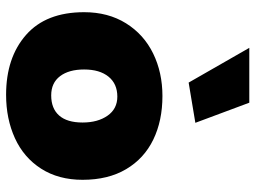

<svg xmlns="http://www.w3.org/2000/svg" viewBox="-124 -703 838 630"><g transform="rotate(90 295.0 -388.0)"><path d="M291 11Q169 11 94.5 -54.5Q20 -120 20 -245Q20 -324 56.5 -382.5Q93 -441 155.5 -471.5Q218 -502 295 -502Q376 -502 438 -472Q500 -442 535 -383Q570 -324 570 -240Q570 -161 533.5 -104Q497 -47 433.5 -18Q370 11 291 11ZM382 -240Q382 -290 359.5 -322Q337 -354 297 -354Q255 -354 231.5 -325Q208 -296 208 -245Q208 -195 230 -166Q252 -137 293 -137Q336 -137 359 -163Q382 -189 382 -240ZM317 -787H137L251 -588L383 -610Z"/></g></svg>

Font: Catamaran
Style: Regular
Weight: 900
Designer: Pria Ravichandran
Version: Version 1.001;PS 001.000;hotconv 1.0.70;makeotf.lib2.5.58329